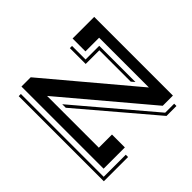

<svg xmlns="http://www.w3.org/2000/svg" viewBox="-130 -857 1159 1159"><g transform="rotate(45 449.0 -277.5)"><path d="M90.8 -79.1 638.7 -540H213.9V-423.3H104V-607.9H775.9V-521L240.2 -69.3H682.1V-181.6H792V0H90.8ZM815.9 -502V-578.6H835.4V-493.7L370.6 -98.6H340.3ZM133.3 -389.2H249V-505.9H558.1L536.1 -487.3H268.6V-370.6H133.3ZM827.1 34.2V-154.3H846.7V52.7H120.1V34.2Z"/></g></svg>

Font: Vast Shadow
Style: Regular
Weight: 400
Designer: Nicole Fally
Foundry: Nicole Fally
Version: Version 1.002